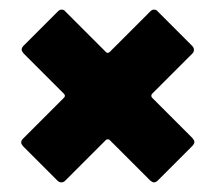

<svg xmlns="http://www.w3.org/2000/svg" viewBox="-20 -509 449 399"><path d="M379 -414 308 -485C306 -488 303 -489 300 -489C297 -489 295 -488 292 -485L208 -401C205 -398 202 -399 200 -401L116 -485C114 -488 111 -489 108 -489C105 -489 103 -488 100 -485L29 -414C27 -412 25 -409 25 -406C25 -403 27 -401 29 -398L113 -314C116 -311 115 -308 113 -306L28 -221C26 -219 24 -216 24 -213C24 -210 26 -208 28 -205L99 -134C102 -131 105 -130 107 -130C111 -130 113 -131 116 -134L200 -218C202 -220 206 -220 208 -218L292 -134C295 -132 297 -130 300 -130C303 -130 306 -132 308 -134L379 -205C382 -208 384 -211 384 -214C384 -217 382 -219 380 -222L296 -306C294 -308 294 -312 296 -314L379 -397C382 -400 383 -402 383 -406C383 -408 382 -411 379 -414Z"/></svg>

Font: Barlow Condensed ExtraBold
Style: Regular
Weight: 800
Width: 3
Designer: Jeremy Tribby
Foundry: Tribby Type
Version: Version 1.422;hotconv 1.0.109;makeotfexe 2.5.65596